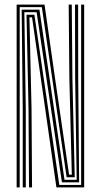

<svg xmlns="http://www.w3.org/2000/svg" viewBox="-20 -820 442 840"><path d="M52.8 0V-800H174.8L221.2 -474.5L282.2 -55.8H294.2L283.5 -477L280.5 -800H294L296.8 -477L307 -44.5H271.5L163 -788.8H66.2V0ZM79.5 0V-342.5L74.8 -777.8H152.5L262.2 -33.5H315.5L308.8 -477L308.2 -800H321.8L322.2 -477L326.2 -22.2H251L140.2 -766.5H86.5L92.8 -342.5V0ZM107 0 104.8 -342.5 96 -755.5H130.5L239.5 -10.8H335V-800H348.2V0H226.8L177.8 -343.8L120.2 -744.2H108.8L118 -342.5L120.2 0Z"/></svg>

Font: Big Shoulders Inline Display Thin
Style: Regular
Weight: 400
Version: Version 2.002